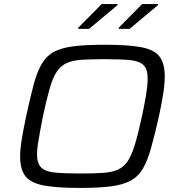

<svg xmlns="http://www.w3.org/2000/svg" viewBox="-20 -916 879 944"><path d="M373 8Q260 8 196 -4Q132 -16 105.5 -49Q79 -82 79 -146Q79 -182 87 -231.5Q95 -281 109 -346Q129 -439 146 -502Q163 -565 186.5 -604Q210 -643 248 -662.5Q286 -682 346 -689Q406 -696 496 -696Q610 -696 674 -684Q738 -672 764 -638.5Q790 -605 790 -540Q790 -503 782.5 -455Q775 -407 761 -342Q740 -250 722.5 -187.5Q705 -125 682 -86Q659 -47 621 -27Q583 -7 523.5 0.5Q464 8 373 8ZM374 -63Q441 -63 486.5 -66Q532 -69 561 -82.5Q590 -96 609 -125.5Q628 -155 644 -208Q660 -261 678 -344Q691 -406 698.5 -451.5Q706 -497 706 -530Q706 -576 685.5 -596Q665 -616 619 -620.5Q573 -625 495 -625Q426 -625 381 -622Q336 -619 307 -605.5Q278 -592 258.5 -562.5Q239 -533 224 -480Q209 -427 191 -344Q183 -302 176.5 -267.5Q170 -233 166 -205.5Q162 -178 162 -157Q162 -112 183 -92Q204 -72 250.5 -67.5Q297 -63 374 -63ZM564 -774V-780L679 -896H757V-891L617 -774ZM365 -774V-780L480 -896H558V-891L418 -774Z"/></svg>

Font: Saira Expanded
Style: Italic
Weight: 400
Width: 7
Italic angle: -12°
Designer: Hector Gatti with collaboration of the Omnibus-Type team
Foundry: Omnibus-Type
Version: Version 1.101